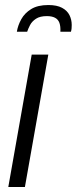

<svg xmlns="http://www.w3.org/2000/svg" viewBox="-20 -743 305 763"><path d="M13 0 106 -526H172L79 0ZM172 -723Q206 -723 226.5 -712Q247 -701 256 -683Q265 -665 265 -644Q265 -637 264.5 -630.5Q264 -624 262 -617H220Q221 -639 216 -652.5Q211 -666 198.5 -672.5Q186 -679 166 -679Q139 -679 123 -668.5Q107 -658 99.5 -643.5Q92 -629 88 -617H47Q51 -642 64.5 -666.5Q78 -691 104 -707Q130 -723 172 -723Z"/></svg>

Font: Archivo Condensed Light
Style: Italic
Weight: 300
Width: 3
Italic angle: -10°
Designer: Hector Gatti
Foundry: Omnibus-Type
Version: Version 2.001